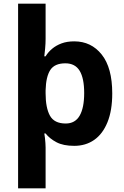

<svg xmlns="http://www.w3.org/2000/svg" viewBox="-20 -780 673 1040"><path d="M588 -274Q588 -181 562 -117.5Q536 -54 490 -22Q444 10 382 10Q323 10 286 -9.5Q249 -29 227 -57H220Q222 -47 223.5 -33Q225 -19 226 -5.5Q227 8 227 19V240H78V-760H227V-569Q227 -545 224.5 -517.5Q222 -490 220 -475H227Q241 -498 262.5 -516Q284 -534 313.5 -545Q343 -556 382 -556Q474 -556 531 -484.5Q588 -413 588 -274ZM436 -276Q436 -356 411.5 -396.5Q387 -437 334 -437Q276 -437 252.5 -401Q229 -365 227 -291V-275Q227 -196 250.5 -153.5Q274 -111 336 -111Q387 -111 411.5 -153.5Q436 -196 436 -276Z"/></svg>

Font: Noto Sans Cham
Style: Regular
Weight: 400
Designer: Monotype Design Team
Foundry: Monotype Imaging Inc.
Version: Version 2.002